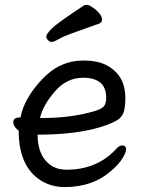

<svg xmlns="http://www.w3.org/2000/svg" viewBox="-20 -739 583 783"><path d="M155.3 -257.8Q266.1 -257.8 360.4 -284.2Q394 -293.9 403.6 -305.4Q413.1 -316.9 413.1 -340.8Q413.1 -421.9 318.4 -421.9Q252 -421.9 203.6 -366Q155.3 -310.1 143.1 -257.8ZM244.1 23.9Q191.4 23.9 147.9 -2Q56.2 -59.1 56.2 -206.1Q34.2 -223.1 34.2 -240.2Q34.2 -259.8 59.1 -259.8L64 -261.2Q78.1 -336.9 150.6 -414.6Q223.1 -492.2 319.3 -492.2Q383.3 -492.2 421.4 -469.2Q491.2 -428.2 491.2 -339.8Q491.2 -305.2 485.1 -283.7Q479 -262.2 458 -249Q437 -235.8 391.1 -221.2Q290 -189.9 133.3 -189.9Q133.3 -123 165.3 -85Q197.3 -46.9 251 -46.9Q374 -46.9 451.2 -128.9Q465.3 -146 478 -146Q494.1 -146 494.1 -129.9Q494.1 -117.2 479.2 -93Q464.4 -68.8 433.1 -42Q358.4 23.9 244.1 23.9ZM168.9 -590.8Q168.9 -599.1 189 -620.6Q209 -642.1 322.3 -716.8Q326.2 -719.2 334 -719.2Q343.3 -719.2 357.4 -709Q396 -682.1 396 -659.2Q396 -647.9 385.3 -643.1Q335.9 -625 288.1 -608.4Q240.2 -591.8 219.7 -579.8Q199.2 -567.9 191.2 -567.9Q183.1 -567.9 176 -575Q168.9 -582 168.9 -590.8Z"/></svg>

Font: LXGW WenKai GB Screen
Style: Regular
Weight: 400
Designer: LXGW / Fontworks Inc.
Foundry: LXGW / Fontworks Inc.
Version: Version 1.321;February 19, 2024;FontCreator 14.0.0.2901 64-b